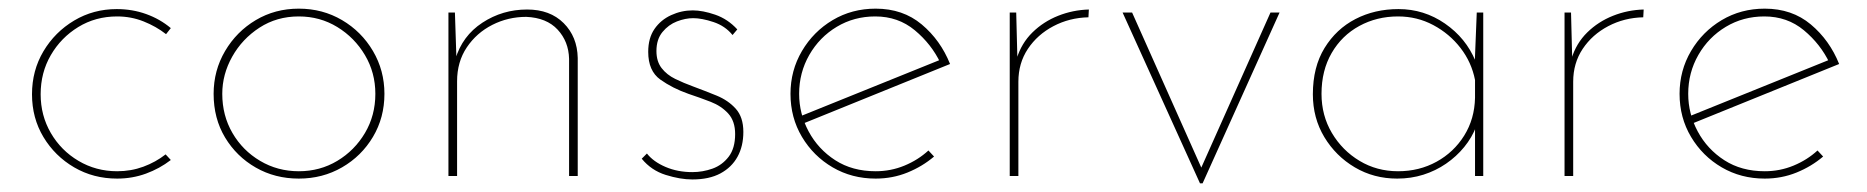

<svg xmlns="http://www.w3.org/2000/svg" viewBox="-20 -407 4317 444"><path d="M375 -37Q349 -17 317.5 -5.5Q286 6 251 6Q196 6 151.5 -20Q107 -46 80.5 -90Q54 -134 54 -189Q54 -244 80.5 -288.5Q107 -333 151.5 -359.5Q196 -386 250 -386Q286 -386 318 -374.5Q350 -363 375 -342L364 -328Q341 -346 312 -357.5Q283 -369 251 -369Q201 -369 161 -344.5Q121 -320 97.5 -279.5Q74 -239 74 -189Q74 -140 97.5 -99.5Q121 -59 161.5 -35Q202 -11 251 -11Q283 -11 311.5 -21.5Q340 -32 363 -50Z M474 -190Q474 -244 500.5 -289Q527 -334 571.5 -360.5Q616 -387 671 -387Q726 -387 771 -360.5Q816 -334 842.5 -289Q869 -244 869 -190Q869 -135 842.5 -90.5Q816 -46 771 -20Q726 6 671 6Q616 6 571.5 -19.5Q527 -45 500.5 -89Q474 -133 474 -190ZM494 -190Q494 -140 517.5 -99.5Q541 -59 581.5 -35Q622 -11 671 -11Q720 -11 760 -35Q800 -59 824 -99.5Q848 -140 848 -190Q848 -239 824 -279.5Q800 -320 760 -344.5Q720 -369 671 -369Q620 -369 580 -343Q540 -317 517 -276Q494 -235 494 -190Z M1032 -378 1036 -256 1033 -270Q1049 -324 1095.5 -354.5Q1142 -385 1199 -385Q1252 -385 1283.5 -353.5Q1315 -322 1316 -273V0H1296V-271Q1295 -311 1269.5 -338.5Q1244 -366 1197 -368Q1155 -368 1118.5 -349.5Q1082 -331 1059.5 -297.5Q1037 -264 1037 -219V0H1017V-378Z M1581 8Q1553 8 1519.5 -2.5Q1486 -13 1464 -40L1476 -52Q1491 -33 1519 -21Q1547 -9 1581 -9Q1605 -9 1627.5 -17Q1650 -25 1665 -44.5Q1680 -64 1680 -97Q1680 -127 1664 -144.5Q1648 -162 1623.5 -171.5Q1599 -181 1572 -190Q1535 -203 1507 -223Q1479 -243 1479 -287Q1479 -319 1493.5 -340Q1508 -361 1532 -372Q1556 -383 1582 -383Q1605 -383 1634 -373Q1663 -363 1685 -339L1674 -326Q1657 -347 1630 -356Q1603 -365 1583 -365Q1565 -365 1545.5 -357.5Q1526 -350 1512 -333Q1498 -316 1498 -289Q1498 -265 1510 -249.5Q1522 -234 1541.5 -224.5Q1561 -215 1583 -207Q1610 -197 1637 -186Q1664 -175 1681.5 -155.5Q1699 -136 1699 -102Q1699 -69 1685.5 -44.5Q1672 -20 1646 -6Q1620 8 1581 8Z M2005 6Q1950 6 1905.5 -20Q1861 -46 1834.5 -90.5Q1808 -135 1808 -190Q1808 -244 1834.5 -289Q1861 -334 1905.5 -360.5Q1950 -387 2005 -387Q2068 -387 2111.5 -350.5Q2155 -314 2177 -259L1834 -120L1828 -137L2160 -271L2155 -261Q2134 -305 2095.5 -337Q2057 -369 2004 -369Q1955 -369 1915 -345Q1875 -321 1851.5 -280Q1828 -239 1828 -190Q1828 -144 1850 -103Q1872 -62 1911.5 -36.5Q1951 -11 2005 -11Q2040 -11 2071.5 -24Q2103 -37 2127 -59L2140 -45Q2113 -22 2078.5 -8Q2044 6 2005 6Z M2330 -378 2333 -260 2331 -271Q2342 -307 2367.5 -332Q2393 -357 2427 -370.5Q2461 -384 2498 -385L2497 -367Q2453 -366 2416 -346.5Q2379 -327 2357 -294Q2335 -261 2335 -218V0H2315V-378Z M2755 17 2576 -378H2598L2764 -6H2752L2918 -378H2939L2761 17Z M3211 6Q3157 6 3113 -20Q3069 -46 3042.5 -90Q3016 -134 3016 -189Q3016 -252 3043 -296Q3070 -340 3114.5 -363Q3159 -386 3214 -386Q3273 -386 3321.5 -352.5Q3370 -319 3392 -266L3390 -253L3395 -378H3410V0H3391V-129L3394 -115Q3384 -89 3366 -67Q3348 -45 3324 -28.5Q3300 -12 3271.5 -3Q3243 6 3211 6ZM3213 -11Q3262 -11 3302 -33Q3342 -55 3366 -93.5Q3390 -132 3391 -181V-222Q3383 -263 3357.5 -296Q3332 -329 3294.5 -349Q3257 -369 3213 -369Q3164 -369 3123.5 -347Q3083 -325 3059.5 -284.5Q3036 -244 3036 -190Q3036 -140 3060 -99.5Q3084 -59 3124 -35Q3164 -11 3213 -11Z M3613 -378 3616 -260 3614 -271Q3625 -307 3650.5 -332Q3676 -357 3710 -370.5Q3744 -384 3781 -385L3780 -367Q3736 -366 3699 -346.5Q3662 -327 3640 -294Q3618 -261 3618 -218V0H3598V-378Z M4061 6Q4006 6 3961.5 -20Q3917 -46 3890.5 -90.5Q3864 -135 3864 -190Q3864 -244 3890.5 -289Q3917 -334 3961.5 -360.5Q4006 -387 4061 -387Q4124 -387 4167.5 -350.5Q4211 -314 4233 -259L3890 -120L3884 -137L4216 -271L4211 -261Q4190 -305 4151.5 -337Q4113 -369 4060 -369Q4011 -369 3971 -345Q3931 -321 3907.5 -280Q3884 -239 3884 -190Q3884 -144 3906 -103Q3928 -62 3967.5 -36.5Q4007 -11 4061 -11Q4096 -11 4127.5 -24Q4159 -37 4183 -59L4196 -45Q4169 -22 4134.5 -8Q4100 6 4061 6Z"/></svg>

Font: Josefin Sans Thin Thin
Style: Regular
Weight: 250
Version: Version 2.001